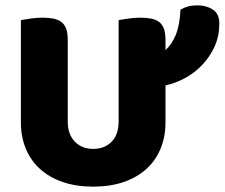

<svg xmlns="http://www.w3.org/2000/svg" viewBox="-20 -681 839 717"><path d="M598 -224Q598 -170 579.5 -125.5Q561 -81 526 -49.5Q491 -18 441 -1Q391 16 328 16Q265 16 215 -1Q165 -18 130 -49.5Q95 -81 76.5 -125.5Q58 -170 58 -224V-606Q69 -608 93 -611.5Q117 -615 139 -615Q162 -615 179.5 -611.5Q197 -608 209 -599Q221 -590 227 -574Q233 -558 233 -532V-227Q233 -179 259.5 -152Q286 -125 328 -125Q371 -125 397 -152Q423 -179 423 -227V-606Q434 -608 458 -611.5Q482 -615 504 -615Q527 -615 544.5 -611.5Q562 -608 574 -599Q586 -590 592 -574Q598 -558 598 -532V-494Q623 -517 637 -552Q651 -587 654 -645Q668 -653 682.5 -657Q697 -661 718 -661Q750 -661 774.5 -645.5Q799 -630 799 -593Q799 -546 781.5 -507.5Q764 -469 735.5 -439Q707 -409 671 -389.5Q635 -370 598 -362Z"/></svg>

Font: Baloo Chettan
Style: Regular
Weight: 400
Designer: Maithili Shingre and Ek Type
Foundry: Ek Type
Version: Version 1.443;PS 1.000;hotconv 16.6.51;makeotf.lib2.5.65220;